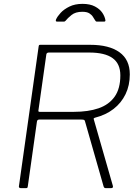

<svg xmlns="http://www.w3.org/2000/svg" viewBox="-20 -974 719 994"><path d="M564 -13Q568 0 555 0H527Q522 0 519.5 -3Q517 -6 516 -10L420 -346Q419 -351 415.5 -353Q412 -355 402 -355H183Q172 -355 171 -343L124 -10Q123 -4 121.5 -2Q120 0 114 0H88Q82 0 79.5 -3Q77 -6 78 -10L180 -733Q181 -739 182.5 -740.5Q184 -742 189 -742H447Q545 -742 598.5 -703.5Q652 -665 652 -589Q652 -532 630 -486.5Q608 -441 568 -410Q528 -379 473 -365Q469 -364 466.5 -362Q464 -360 465 -358L564 -13ZM363 -395Q437 -395 490.5 -413.5Q544 -432 573.5 -473.5Q603 -515 603 -584Q603 -644 563 -673Q523 -702 442 -702H233Q222 -702 220 -693L179 -403Q178 -399 179.5 -397Q181 -395 185 -395H363ZM277 -862Q271 -862 269.5 -864.5Q268 -867 270 -873Q277 -889 294 -907.5Q311 -926 339.5 -940Q368 -954 407 -954Q446 -954 471.5 -940.5Q497 -927 510 -907.5Q523 -888 526 -868Q526 -866 524.5 -864Q523 -862 518 -862H482Q478 -862 475.5 -864.5Q473 -867 471 -871Q467 -877 461 -887Q455 -897 442.5 -905Q430 -913 406 -913Q371 -913 350.5 -896.5Q330 -880 319 -866Q316 -863 314 -862.5Q312 -862 309 -862Z"/></svg>

Font: Libre Franklin Thin Thin
Style: Italic
Weight: 250
Italic angle: -8°
Version: Version 3.000